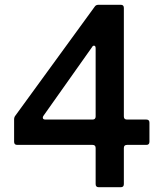

<svg xmlns="http://www.w3.org/2000/svg" viewBox="-20 -783 680 803"><path d="M393 0Q380 0 380 -13V-164Q380 -177 367 -177H52Q39 -177 39 -190V-283Q39 -293 44 -299L376 -755Q381 -763 392 -763H485Q498 -763 498 -750V-296Q498 -283 511 -283H592Q605 -283 605 -270V-190Q605 -177 592 -177H511Q498 -177 498 -164V-13Q498 0 485 0ZM367 -283Q380 -283 380 -296V-581Q380 -592 373 -592Q368 -592 365 -586L162 -299Q159 -295 159 -291Q159 -283 170 -283Z"/></svg>

Font: Open Sauce Two Medium
Style: Regular
Weight: 500
Designer: Alfredo Marco Pradil
Foundry: Creative Sauce Fz LLC
Version: Version 1.477